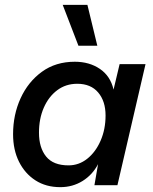

<svg xmlns="http://www.w3.org/2000/svg" viewBox="-20 -765 630 793"><path d="M229 8Q170 8 126.5 -20Q83 -48 58.5 -97Q34 -146 34 -211Q34 -291 65 -359Q96 -427 153 -468.5Q210 -510 289 -510Q349 -510 392.5 -480.5Q436 -451 449 -395L474 -500H581L465 0H370L385 -87Q362 -43 321 -17.5Q280 8 229 8ZM263 -82Q306 -82 340.5 -109.5Q375 -137 395.5 -184Q416 -231 416 -288Q416 -347 385.5 -383Q355 -419 299 -419Q252 -419 216.5 -392.5Q181 -366 161 -320.5Q141 -275 141 -217Q141 -155 170.5 -118.5Q200 -82 263 -82ZM341 -745 382 -576H304L239 -745Z"/></svg>

Font: Prodigy Sans Medium
Style: Italic
Weight: 500
Italic angle: -13°
Designer: Wei Huang
Foundry: Wei Huang
Version: Version 1.003; ttfautohint (v1.8.3)